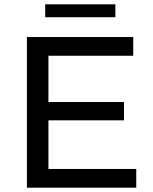

<svg xmlns="http://www.w3.org/2000/svg" viewBox="-20 -872 710 892"><path d="M516 -852V-792H190V-852ZM205 -87H613V0H105V-700H599V-613H205V-398H556V-313H205Z"/></svg>

Font: Montserrat
Style: Regular
Weight: 500
Designer: Julieta Ulanovsky
Foundry: Julieta Ulanovsky
Version: Version 7.200;PS 007.200;hotconv 1.0.88;makeotf.lib2.5.64775